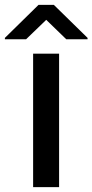

<svg xmlns="http://www.w3.org/2000/svg" viewBox="-64 -765 378 785"><path d="M71.4 0V-545.5H177.6V0ZM42.6 -604.4 125 -683.9 207 -604.4H294V-610.1L156.2 -745H93.4L-44 -610.1V-604.4Z"/></svg>

Font: Inter UI Medium
Style: Regular
Weight: 500
Designer: Rasmus Andersson
Foundry: rsms
Version: 3.2;8d6f07862